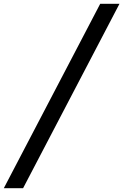

<svg xmlns="http://www.w3.org/2000/svg" viewBox="-23 -843 646 1006"><path d="M-3 143 502 -823H603L98 143Z"/></svg>

Font: Iosevka Custom Medium Oblique
Style: Regular
Weight: 500
Italic angle: -9°
Designer: Belleve Invis
Foundry: Belleve Invis
Version: Version 27.0.1